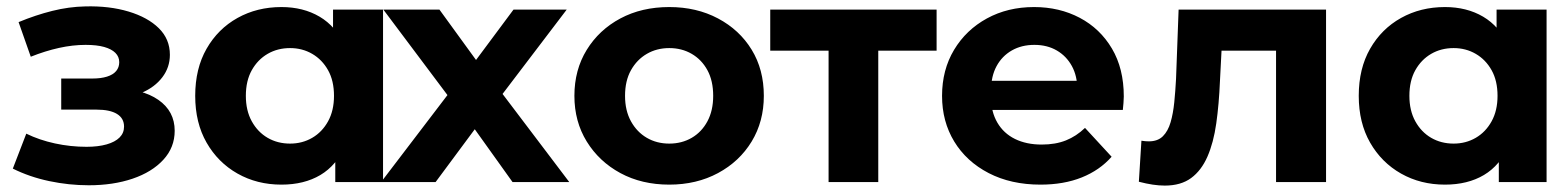

<svg xmlns="http://www.w3.org/2000/svg" viewBox="-20 -568 4845 599"><path d="M257 10Q333 10 393.5 -10.5Q454 -31 489.5 -69.5Q525 -108 525 -160Q525 -221 474 -256.5Q423 -292 334 -292L330 -261Q381 -261 422 -278.5Q463 -296 486.5 -327Q510 -358 510 -397Q510 -446 475.5 -480Q441 -514 381 -532Q321 -550 246 -548Q195 -547 143 -534Q91 -521 38 -499L76 -391Q121 -409 164 -418.5Q207 -428 247 -428Q282 -428 305 -421.5Q328 -415 340 -403Q352 -391 352 -374Q352 -358 342.5 -346.5Q333 -335 314 -329Q295 -323 268 -323H171V-226H281Q323 -226 345 -212.5Q367 -199 367 -173Q367 -153 353 -139Q339 -125 312.5 -117.5Q286 -110 250 -110Q200 -110 151.5 -120.5Q103 -131 62 -151L20 -42Q72 -16 133.5 -3Q195 10 257 10Z M858 8Q782 8 721 -26.5Q660 -61 624.5 -123Q589 -185 589 -269Q589 -354 624.5 -416Q660 -478 721 -512Q782 -546 858 -546Q926 -546 977 -516Q1028 -486 1056 -425Q1084 -364 1084 -269Q1084 -175 1057 -113.5Q1030 -52 979.5 -22Q929 8 858 8ZM885 -120Q923 -120 954 -138Q985 -156 1003.5 -189.5Q1022 -223 1022 -269Q1022 -316 1003.5 -349Q985 -382 954 -400Q923 -418 885 -418Q846 -418 815 -400Q784 -382 765.5 -349Q747 -316 747 -269Q747 -223 765.5 -189.5Q784 -156 815 -138Q846 -120 885 -120ZM1026 0V-110L1029 -270L1019 -429V-538H1175V0Z M1169 0 1410 -316 1407 -230 1176 -538H1351L1497 -337L1431 -335L1582 -538H1748L1516 -233V-317L1756 0H1579L1426 -214L1491 -205L1339 0Z M2068 8Q1982 8 1915.5 -28Q1849 -64 1810.5 -126.5Q1772 -189 1772 -269Q1772 -350 1810.5 -412.5Q1849 -475 1915.5 -510.5Q1982 -546 2068 -546Q2153 -546 2220 -510.5Q2287 -475 2325 -413Q2363 -351 2363 -269Q2363 -189 2325 -126.5Q2287 -64 2220 -28Q2153 8 2068 8ZM2068 -120Q2107 -120 2138 -138Q2169 -156 2187 -189.5Q2205 -223 2205 -269Q2205 -316 2187 -349Q2169 -382 2138 -400Q2107 -418 2068 -418Q2029 -418 1998 -400Q1967 -382 1948.5 -349Q1930 -316 1930 -269Q1930 -223 1948.5 -189.5Q1967 -156 1998 -138Q2029 -120 2068 -120Z M2565 0V-446L2600 -410H2383V-538H2902V-410H2685L2720 -446V0Z M3226 8Q3134 8 3064.5 -28Q2995 -64 2957 -126.5Q2919 -189 2919 -269Q2919 -350 2956.5 -412.5Q2994 -475 3059 -510.5Q3124 -546 3206 -546Q3285 -546 3348.5 -512.5Q3412 -479 3449 -416.5Q3486 -354 3486 -267Q3486 -258 3485 -246.5Q3484 -235 3483 -225H3046V-316H3401L3341 -289Q3341 -331 3324 -362Q3307 -393 3277 -410.5Q3247 -428 3207 -428Q3167 -428 3136.5 -410.5Q3106 -393 3089 -361.5Q3072 -330 3072 -287V-263Q3072 -219 3091.5 -185.5Q3111 -152 3146.5 -134.5Q3182 -117 3230 -117Q3273 -117 3305.5 -130Q3338 -143 3365 -169L3448 -79Q3411 -37 3355 -14.5Q3299 8 3226 8Z M3533 -1 3541 -129Q3547 -128 3553 -127.5Q3559 -127 3564 -127Q3592 -127 3608 -143Q3624 -159 3632 -186.5Q3640 -214 3643.5 -249Q3647 -284 3649 -322L3657 -538H4117V0H3961V-448L3996 -410H3760L3793 -450L3786 -315Q3783 -243 3774.5 -183Q3766 -123 3747 -79.5Q3728 -36 3696 -12.5Q3664 11 3614 11Q3596 11 3576 8Q3556 5 3533 -1Z M4488 8Q4412 8 4351 -26.5Q4290 -61 4254.5 -123Q4219 -185 4219 -269Q4219 -354 4254.5 -416Q4290 -478 4351 -512Q4412 -546 4488 -546Q4556 -546 4607 -516Q4658 -486 4686 -425Q4714 -364 4714 -269Q4714 -175 4687 -113.5Q4660 -52 4609.5 -22Q4559 8 4488 8ZM4515 -120Q4553 -120 4584 -138Q4615 -156 4633.5 -189.5Q4652 -223 4652 -269Q4652 -316 4633.5 -349Q4615 -382 4584 -400Q4553 -418 4515 -418Q4476 -418 4445 -400Q4414 -382 4395.5 -349Q4377 -316 4377 -269Q4377 -223 4395.5 -189.5Q4414 -156 4445 -138Q4476 -120 4515 -120ZM4656 0V-110L4659 -270L4649 -429V-538H4805V0Z"/></svg>

Font: MOST Montserrat
Style: Bold
Weight: 700
Designer: Julieta Ulanovsky
Foundry: Julieta Ulanovsky
Version: Version 8.000;March 11, 2024;FontCreator 15.0.0.2926 64-bit